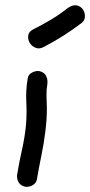

<svg xmlns="http://www.w3.org/2000/svg" viewBox="-20 -675 345 734"><path d="M45.9 -9.8Q53.7 -56.6 64 -102.1Q74.2 -147.5 79.1 -194.3Q83 -240.2 80.6 -284.7Q78.1 -329.1 85.9 -375Q87.9 -390.6 104 -398.4Q120.1 -406.2 133.8 -402.3Q150.4 -397.5 156.7 -383.8Q163.1 -370.1 161.1 -354.5Q157.2 -332 157.7 -308.6Q158.2 -285.2 159.2 -261.7Q159.2 -216.8 153.3 -171.9Q147.5 -125 138.2 -80.1Q128.9 -35.2 121.1 10.7Q118.2 26.4 102.5 34.2Q86.9 42 73.2 38.1Q56.6 33.2 49.8 19.5Q43 5.9 45.9 -9.8ZM238.3 -643.6Q251 -653.3 265.6 -654.8Q280.3 -656.2 293 -643.6Q303.7 -632.8 304.7 -615.7Q305.7 -598.6 293 -587.9Q222.7 -534.2 146.5 -495.1Q129.9 -486.3 115.2 -492.7Q100.6 -499 93.3 -511.7Q85.9 -524.4 87.9 -539.1Q89.8 -553.7 106.4 -562.5Q141.6 -580.1 174.3 -599.6Q207 -619.1 238.3 -643.6Z"/></svg>

Font: Schoolbell
Style: Regular
Weight: 400
Designer: Font Diner, Inc
Foundry: Font Diner, Inc
Version: Version 1.000